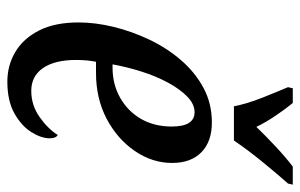

<svg xmlns="http://www.w3.org/2000/svg" viewBox="-167 -639 816 522"><g transform="rotate(90 241.0 -378.0)"><path d="M202 10Q158 10 121.5 -11.5Q85 -33 63 -76Q41 -119 41 -184Q41 -229 53 -278.5Q65 -328 87.5 -375.5Q110 -423 143 -461.5Q176 -500 218.5 -523Q261 -546 313 -546Q365 -546 394 -517.5Q423 -489 423 -438Q423 -384 390.5 -336.5Q358 -289 303 -260Q248 -231 178 -231H148Q143 -207 143 -177Q143 -119 165 -87Q187 -55 227 -55Q266 -55 298 -77.5Q330 -100 347 -127Q356 -122 356 -105Q356 -82 339 -55Q322 -28 288 -9Q254 10 202 10ZM164 -276Q209 -276 245.5 -296.5Q282 -317 303 -353Q324 -389 324 -437Q324 -499 285 -499Q263 -499 242.5 -479Q222 -459 204.5 -426.5Q187 -394 174.5 -354.5Q162 -315 155 -276ZM269 -606Q262 -642 245.5 -683.5Q229 -725 217 -753L220 -766H260Q275 -748 294 -720Q313 -692 325 -667Q349 -692 379 -720Q409 -748 433 -766H482L479 -753Q454 -725 420.5 -684Q387 -643 362 -606Z"/></g></svg>

Font: Noto Serif ExtraCondensed Medium
Style: Italic
Weight: 500
Width: 2
Italic angle: -12°
Designer: Monotype Design Team
Foundry: Monotype Imaging Inc.
Version: Version 2.013; ttfautohint (v1.8.4.7-5d5b)